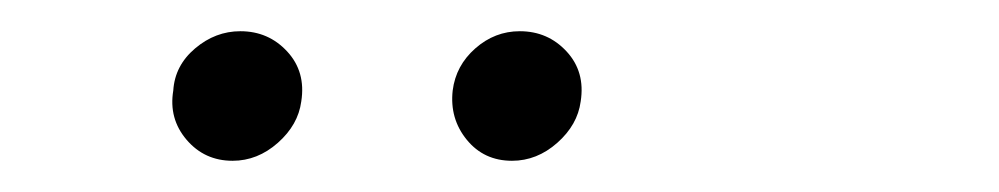

<svg xmlns="http://www.w3.org/2000/svg" viewBox="-20 -719 640 123"><path d="M129 -616Q111 -616 99.5 -629.5Q88 -643 91 -661Q92 -677 105 -688Q118 -699 134 -699Q152 -699 164 -686Q176 -673 173 -654Q171 -639 158 -627.5Q145 -616 129 -616ZM308 -616Q290 -616 279 -629.5Q268 -643 270 -661Q272 -677 284.5 -688Q297 -699 313 -699Q331 -699 343 -686Q355 -673 352 -654Q350 -639 337 -627.5Q324 -616 308 -616Z"/></svg>

Font: Kulim Park Light
Style: Italic
Weight: 300
Italic angle: -8°
Designer: Noponies / Dale Sattler
Foundry: Noponies
Version: Version 1.000; ttfautohint (v1.8.3)